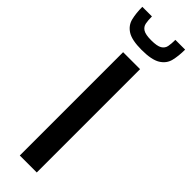

<svg xmlns="http://www.w3.org/2000/svg" viewBox="-304 -904 904 904"><g transform="rotate(45 148.0 -451.5)"><path d="M92 0V-688H205V0ZM146 -757Q81 -757 51 -776Q21 -795 13 -828Q5 -861 5 -903H69Q69 -877 72.5 -859Q76 -841 92 -831Q108 -821 146 -821Q185 -821 201.5 -831Q218 -841 221.5 -859Q225 -877 225 -903H290Q290 -861 282 -828Q274 -795 243 -776Q212 -757 146 -757Z"/></g></svg>

Font: Saira Medium
Style: Regular
Weight: 500
Designer: Hector Gatti with collaboration of the Omnibus-Type team
Foundry: Omnibus-Type
Version: Version 1.100; ttfautohint (v1.8.3)